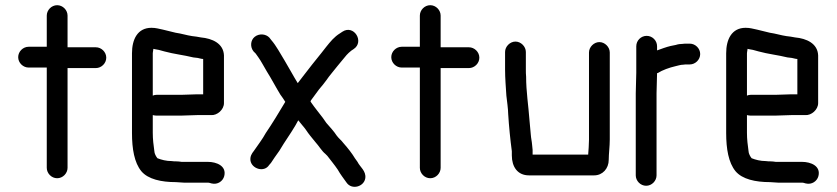

<svg xmlns="http://www.w3.org/2000/svg" viewBox="-20 -654 3221 739"><path d="M160 -594V-474H90C69 -474 50 -456 50 -434C50 -412 69 -394 90 -394H160V-8C160 13 178 32 200 32C222 32 240 13 240 -8V-392H349C370 -392 389 -410 389 -432C389 -454 370 -472 349 -472H240V-594C240 -615 222 -634 200 -634C178 -634 160 -615 160 -594Z M738 -211H792C816 -209 842 -232 842 -257V-441C840 -487 797 -506 753 -510L736 -513L720 -515C699 -518 678 -525 656 -528C641 -531 622 -537 607 -540C591 -543 581 -547 563 -547C509 -547 488 -502 488 -449V-142C488 -81 497 -28 524 5C550 36 601 47 657 47C668 47 676 49 688 49H780C786 49 789 51 794 52C818 58 838 43 843 24C853 -15 814 -31 780 -31H679C672 -32 665 -33 657 -33C652 -33 647 -33 641 -34C620 -34 601 -39 586 -45C581 -51 574 -63 574 -73C571 -95 568 -117 568 -143V-211C573 -210 577 -209 582 -209H676C691 -209 724 -211 738 -211ZM676 -289H582C577 -289 573 -288 568 -286V-449C568 -452 569 -456 570 -463V-466C576 -465 583 -463 591 -462L613 -456C649 -446 688 -442 724 -433L741 -431C747 -430 755 -427 762 -427V-291H738C725 -291 691 -289 676 -289Z M1298 -532 1289 -526C1266 -512 1252 -494 1235 -473L1217 -450C1192 -420 1171 -392 1146 -360L1126 -334C1111 -358 1090 -397 1076 -420C1058 -449 1044 -477 1024 -500L1017 -509C1003 -524 977 -526 960 -512C944 -499 942 -473 956 -456L964 -448L974 -434C985 -419 996 -397 1007 -379C1023 -354 1043 -316 1059 -290C1066 -280 1073 -271 1078 -262C1056 -225 1027 -177 1003 -142C990 -118 972 -95 957 -73C949 -63 942 -52 944 -36C949 -4 997 11 1016 -19L1023 -27L1037 -48C1050 -65 1061 -82 1072 -101C1087 -124 1115 -165 1128 -191C1136 -180 1151 -164 1157 -155C1168 -138 1181 -123 1194 -107C1207 -93 1219 -72 1232 -62L1240 -54C1252 -38 1268 -19 1280 -1C1290 17 1302 32 1314 49C1334 78 1381 65 1386 32C1390 4 1365 -12 1356 -31L1346 -45C1336 -62 1319 -84 1302 -103C1293 -115 1285 -120 1276 -132C1265 -149 1249 -166 1236 -181L1222 -201C1210 -217 1191 -240 1178 -259C1177 -261 1176 -263 1175 -264C1176 -267 1178 -269 1180 -272L1208 -310C1219 -323 1229 -335 1236 -345C1248 -363 1266 -383 1279 -400L1298 -423C1310 -438 1317 -447 1332 -459L1341 -465C1384 -493 1342 -561 1298 -532Z M1596 -594V-474H1526C1505 -474 1486 -456 1486 -434C1486 -412 1505 -394 1526 -394H1596V-8C1596 13 1614 32 1636 32C1658 32 1676 13 1676 -8V-392H1785C1806 -392 1825 -410 1825 -432C1825 -454 1806 -472 1785 -472H1676V-594C1676 -615 1658 -634 1636 -634C1614 -634 1596 -615 1596 -594Z M1924 -454V-386C1924 -353 1927 -318 1929 -286C1931 -268 1936 -233 1936 -215C1939 -167 1944 -117 1950 -72V-56C1950 -12 1972 21 2016 21H2267C2299 21 2323 -5 2323 -39C2323 -62 2327 -90 2327 -117V-452C2327 -473 2308 -492 2287 -492C2266 -492 2247 -473 2247 -452V-116C2247 -99 2245 -74 2244 -61V-59H2030V-77L2028 -97C2027 -111 2024 -121 2023 -136L2018 -191C2014 -247 2005 -301 2005 -359C2004 -368 2004 -377 2004 -386V-454C2004 -475 1985 -494 1964 -494C1943 -494 1924 -475 1924 -454Z M2429 -476V-374C2429 -350 2427 -319 2427 -294V21C2427 42 2445 61 2467 61C2489 61 2507 42 2507 21V-295C2507 -318 2509 -350 2509 -372C2510 -373 2511 -373 2512 -373C2529 -384 2557 -394 2579 -399C2589 -401 2599 -405 2610 -405C2615 -406 2620 -406 2625 -406H2635C2656 -406 2675 -424 2675 -446C2675 -468 2656 -486 2635 -486H2625C2618 -486 2612 -486 2606 -485C2599 -485 2590 -484 2581 -481L2561 -477C2544 -473 2526 -466 2509 -460V-476C2509 -498 2491 -516 2469 -516C2447 -516 2429 -498 2429 -476Z M3025 -211H3079C3103 -209 3129 -232 3129 -257V-441C3127 -487 3084 -506 3040 -510L3023 -513L3007 -515C2986 -518 2965 -525 2943 -528C2928 -531 2909 -537 2894 -540C2878 -543 2868 -547 2850 -547C2796 -547 2775 -502 2775 -449V-142C2775 -81 2784 -28 2811 5C2837 36 2888 47 2944 47C2955 47 2963 49 2975 49H3067C3073 49 3076 51 3081 52C3105 58 3125 43 3130 24C3140 -15 3101 -31 3067 -31H2966C2959 -32 2952 -33 2944 -33C2939 -33 2934 -33 2928 -34C2907 -34 2888 -39 2873 -45C2868 -51 2861 -63 2861 -73C2858 -95 2855 -117 2855 -143V-211C2860 -210 2864 -209 2869 -209H2963C2978 -209 3011 -211 3025 -211ZM2963 -289H2869C2864 -289 2860 -288 2855 -286V-449C2855 -452 2856 -456 2857 -463V-466C2863 -465 2870 -463 2878 -462L2900 -456C2936 -446 2975 -442 3011 -433L3028 -431C3034 -430 3042 -427 3049 -427V-291H3025C3012 -291 2978 -289 2963 -289Z"/></svg>

Font: Electronic
Style: ExBd
Weight: 800
Version: Version 1.011